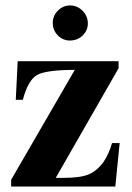

<svg xmlns="http://www.w3.org/2000/svg" viewBox="-20 -686 484 706"><path d="M303 -600Q303 -574 284 -555.5Q265 -537 237 -537Q211 -537 192.5 -556Q174 -575 174 -602Q174 -628 193 -647Q212 -666 238 -666Q264 -666 283.5 -646.5Q303 -627 303 -600ZM420 -160 404 0H21V-25L255 -429Q149 -429 116 -410Q83 -391 64 -319H38L45 -461H416V-435L185 -32H214Q275 -32 305.5 -44.5Q336 -57 361 -91Q381 -121 392 -160Z"/></svg>

Font: STIX
Style: Bold
Weight: 700
Designer: MicroPress Inc., with final additions and corrections provided by Coen Hoffman, Elsevier (retired)
Version: Version 1.1.1